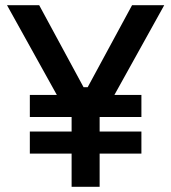

<svg xmlns="http://www.w3.org/2000/svg" viewBox="-20 -720 660 740"><path d="M256 0V-276L238 -284L7 -700H131L302 -384H318L489 -700H613L382 -284L364 -276V0ZM95 -128V-213H525V-128ZM95 -269V-354H525V-269Z"/></svg>

Font: Space Grotesk Light Medium
Style: Regular
Weight: 500
Version: Version 2.000